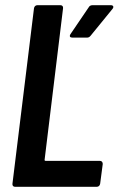

<svg xmlns="http://www.w3.org/2000/svg" viewBox="-20 -720 457 740"><path d="M38 0H353C360 0 365 -5 366 -12L376 -88C376 -95 372 -100 365 -100H156C153 -100 151 -102 152 -105L223 -688C224 -695 220 -700 213 -700H124C117 -700 112 -695 111 -688L28 -12C27 -5 31 0 38 0ZM259 -575H314C320 -575 324 -576 329 -582L413 -685C420 -693 417 -700 407 -700H337C331 -700 325 -698 322 -692L252 -589C246 -580 250 -575 259 -575Z"/></svg>

Font: Barlow Condensed SemiBold
Style: Italic
Weight: 600
Width: 3
Italic angle: -7°
Designer: Jeremy Tribby
Foundry: Tribby Type
Version: Version 1.422;hotconv 1.0.109;makeotfexe 2.5.65596